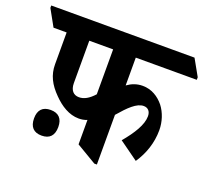

<svg xmlns="http://www.w3.org/2000/svg" viewBox="-167 -763 989 908"><g transform="rotate(20 327.5 -308.5)"><path d="M248 -167C262 -167 276 -169 290 -175V-52L391 8H404V-242C447 -292 483 -328 518 -328C540 -328 553 -313 553 -289C553 -246 521 -195 475 -140L571 -71C605 -121 626 -181 626 -245C626 -288 612 -330 588 -361C562 -393 526 -416 481 -416C451 -416 426 -406 404 -390V-530H711V-543L665 -625H-56V-613L-10 -530H56V-370C56 -316 78 -274 120 -232C156 -195 200 -167 248 -167ZM170 -317V-530H290V-304C264 -275 240 -262 215 -262C188 -262 170 -280 170 -317ZM111 -31C151 -31 172 -53 172 -96C172 -138 151 -160 111 -160C71 -160 50 -138 50 -96C50 -53 71 -31 111 -31Z"/></g></svg>

Font: Noto Serif Devanagari Condensed
Style: Bold
Weight: 700
Width: 3
Designer: Universal Thirst, Indian Type Foundry and the Monotype Design Team
Foundry: Monotype Imaging Inc.
Version: Version 2.004